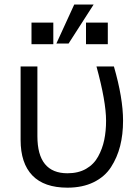

<svg xmlns="http://www.w3.org/2000/svg" viewBox="-20 -823 614 860"><path d="M72.3 -196.3V-525.4H147.5V-212.9Q147.5 -46.9 282.2 -46.9Q331.1 -46.9 365.7 -66.9Q400.4 -86.9 419.4 -121.6Q438.5 -156.2 446.8 -195.8Q455.1 -235.4 455.1 -282.2Q455.1 -368.2 412.1 -525.4H490.2Q531.2 -383.8 531.2 -282.2Q531.2 -220.7 518.1 -168.9Q504.9 -117.2 477.1 -74.2Q449.2 -31.2 399.4 -6.8Q349.6 17.6 282.2 17.6Q177.7 17.6 125 -37.1Q72.3 -91.8 72.3 -196.3ZM232.4 -627.9 312.5 -802.7H399.4L287.1 -627.9ZM121.1 -625V-721.7H218.8V-625ZM365.2 -625V-721.7H462.9V-625Z"/></svg>

Font: Gothic A1
Style: Regular
Weight: 400
Designer: HanYang I&C Co.,Ltd.
Foundry: HanYang I&C Co.,Ltd.
Version: Version 2.50